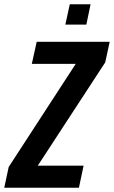

<svg xmlns="http://www.w3.org/2000/svg" viewBox="-44 -885 537 905"><path d="M-24 0 -3 -98 313 -584H106L129 -688H473L452 -591L134 -104H350L328 0ZM264 -769 285 -865H383L363 -769Z"/></svg>

Font: Saira Condensed SemiBold
Style: Italic
Weight: 600
Width: 3
Italic angle: -12°
Designer: Hector Gatti with collaboration of the Omnibus-Type team
Foundry: Omnibus-Type
Version: Version 1.101